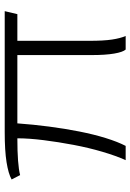

<svg xmlns="http://www.w3.org/2000/svg" viewBox="114 -680 566 835"><g transform="rotate(-90 397.5 -263.0)"><path d="M118 0Q137 -42 154.5 -101.5Q172 -161 184.5 -227Q197 -293 205 -357Q213 -421 213 -471Q156 -471 116 -468Q76 -465 53 -459L34 -496Q59 -510 109 -518Q159 -526 240 -526H766L753 -471H637V-157Q637 -96 642.5 -59.5Q648 -23 658 0H599Q588 -12 581.5 -50Q575 -88 575 -148V-471H278Q273 -402 264 -333Q255 -264 242.5 -201Q230 -138 214 -86.5Q198 -35 180 0Z"/></g></svg>

Font: Archivo Expanded ExtraLight
Style: Regular
Weight: 250
Width: 7
Designer: Hector Gatti
Foundry: Omnibus-Type
Version: Version 2.001